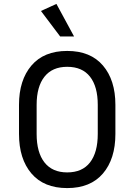

<svg xmlns="http://www.w3.org/2000/svg" viewBox="-20 -950 687 980"><path d="M569 -415V-266Q569 -139 505.5 -64.5Q442 10 323 10Q204 10 140.5 -64.5Q77 -139 77 -266V-415Q77 -541 140.5 -615.5Q204 -690 323 -690Q442 -690 505.5 -615.5Q569 -541 569 -415ZM479 -415Q479 -508 439.5 -558.5Q400 -609 323 -609Q247 -609 207 -558.5Q167 -508 167 -415V-266Q167 -172 207 -121Q247 -70 323 -70Q400 -70 439.5 -121Q479 -172 479 -266ZM287 -764 189 -894 268 -930 358 -764Z"/></svg>

Font: Inria Sans
Style: Regular
Weight: 400
Designer: Black Foundry Team
Foundry: Black Foundry
Version: Version 1.2; ttfautohint (v1.8.3)